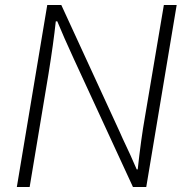

<svg xmlns="http://www.w3.org/2000/svg" viewBox="-20 -744 733 764"><path d="M168 -724H224L456 -220L468 -193Q501 -124 524 -70H528Q541 -190 557 -280L632 -724H683L562 0H509L274 -509Q233 -598 208 -659H202Q193 -574 173 -450L98 0H47Z"/></svg>

Font: Nebula Sans Light
Style: Regular
Weight: 300
Italic angle: -9°
Designer: Paul D. Hunt for Adobe (as Source Sans)
Foundry: Nebula Entertainment & Broadcasting LLC
Version: Version 1.010